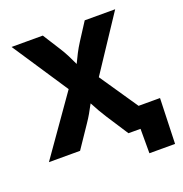

<svg xmlns="http://www.w3.org/2000/svg" viewBox="-153 -863 1101 1154"><g transform="rotate(-20 397.5 -286.0)"><path d="M20.5 0 326.7 -435.5V-304.7L46.4 -727.5H246.1L315.4 -618.2Q336.4 -585.4 350.6 -556.9Q364.7 -528.3 377 -502Q389.2 -475.6 403.3 -449.7H354Q369.1 -475.6 381.3 -502Q393.6 -528.3 408.2 -556.9Q422.9 -585.4 443.8 -618.2L514.2 -727.5H709L435.5 -314.5V-438L733.9 0H529.3L438.5 -139.6Q419.9 -168.5 408 -189.5Q396 -210.4 386.5 -229Q377 -247.6 364.3 -268.6H389.2Q377 -247.6 367.2 -229Q357.4 -210.4 345.5 -189.5Q333.5 -168.5 314 -139.6L219.7 0ZM606.4 156.2V0H562V-133.8H779.8L770.5 156.2Z"/></g></svg>

Font: Inter 17pt ExtraBold
Style: Regular
Weight: 800
Version: Version 4.001;git-66647c0bb